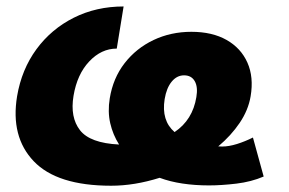

<svg xmlns="http://www.w3.org/2000/svg" viewBox="-20 -573 908 603"><path d="M329.1 10.3Q159.2 10.3 85.9 -66.7Q12.7 -143.6 33.7 -271Q47.9 -355 94.5 -418.5Q141.1 -481.9 211.7 -517.3Q282.2 -552.7 368.2 -552.7L346.7 -420.4Q298.3 -420.4 260.3 -380.1Q222.2 -339.8 210.9 -272Q199.7 -204.6 231.2 -164.1Q262.7 -123.5 354 -119.1Q334.5 -149.9 326.2 -186Q317.9 -222.2 324.7 -264.2Q335 -327.6 371.3 -374.5Q407.7 -421.4 462.2 -447.3Q516.6 -473.1 581.1 -473.1Q646.5 -473.1 691.7 -447.5Q736.8 -421.9 757.1 -376.2Q777.3 -330.6 767.1 -270.5Q759.8 -227.1 732.7 -187Q705.6 -147 665.5 -113.3Q671.4 -112.8 677.7 -112.8Q698.7 -112.8 724.4 -120.8Q750 -128.9 774.4 -141.1L808.1 -18.6Q769.5 -2 722.4 3.7Q675.3 9.3 636.2 9.3Q591.8 9.3 553 3.4Q514.2 -2.4 481.4 -14.6Q402.3 10.3 329.1 10.3ZM528.3 -158.2Q585 -196.3 596.7 -268.1Q602.1 -299.8 591.6 -318.1Q581.1 -336.4 558.1 -336.4Q535.6 -336.4 519.3 -316.7Q502.9 -296.9 497.1 -261.7Q486.3 -194.3 528.3 -158.2Z"/></svg>

Font: Inter Extra Bold
Style: Italic
Weight: 800
Italic angle: -9.39999°
Designer: Rasmus Andersson
Foundry: rsms
Version: Version 4.000;git-3c8e0fc